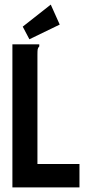

<svg xmlns="http://www.w3.org/2000/svg" viewBox="-20 -816 390 836"><path d="M34 -623H151V-614Q145 -608 144 -601Q143 -594 143 -577V-102H326V0H34ZM108 -645 79 -700 201 -796 240 -709Z"/></svg>

Font: Inconsolata ExtraCondensed Black
Style: Regular
Weight: 900
Width: 2
Monospace: yes
Designer: Raph Levien, Cyreal, Brenton Simpson
Foundry: Raph Levien, Cyreal, Google
Version: Version 3.001; ttfautohint (v1.8.2.53-6de2)